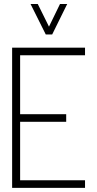

<svg xmlns="http://www.w3.org/2000/svg" viewBox="-20 -916 474 936"><path d="M128.9 -896.5H164.1L218.8 -786.1L272.5 -896.5H307.6L234.4 -748H203.1ZM39.1 0V-683.6H394.5V-646.5H78.1V-359.4H302.7V-322.3H78.1V-37.1H394.5V0Z"/></svg>

Font: Post No Bills Colombo Light
Style: Regular
Weight: 300
Designer: Kosala Senevirathne, Siva Puranthara, Lasantha Premarathna, Tharique Azeez
Foundry: Mooniak
Version: Version 1.220 ; ttfautohint (v1.6)